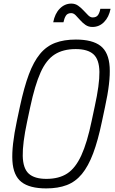

<svg xmlns="http://www.w3.org/2000/svg" viewBox="-20 -1034 640 1068"><path d="M237 14Q145 14 99.5 -21.5Q54 -57 49 -139Q44 -221 74 -362L91 -442Q114 -549 140.5 -620Q167 -691 202.5 -734Q238 -777 287 -795.5Q336 -814 402 -814Q494 -814 539.5 -778.5Q585 -743 590 -661Q595 -579 564 -438L547 -358Q525 -252 498 -180.5Q471 -109 435.5 -66Q400 -23 351.5 -4.5Q303 14 237 14ZM238 -39Q308 -39 354 -69Q400 -99 432.5 -170Q465 -241 490 -362L507 -442Q534 -565 533 -634Q532 -703 500 -732Q468 -761 401 -761Q331 -761 284 -731Q237 -701 205.5 -630.5Q174 -560 148 -438L131 -358Q105 -236 106.5 -166.5Q108 -97 140 -68Q172 -39 238 -39ZM494 -884Q472 -884 455.5 -895.5Q439 -907 425.5 -922.5Q412 -938 400.5 -949.5Q389 -961 376 -961Q355 -961 346 -946Q337 -931 333 -910H276Q285 -958 312.5 -986Q340 -1014 377 -1014Q398 -1014 414.5 -1002.5Q431 -991 445 -975.5Q459 -960 471 -948.5Q483 -937 495 -937Q517 -937 526 -951.5Q535 -966 538 -985H595Q586 -939 559 -911.5Q532 -884 494 -884Z"/></svg>

Font: Victor Mono Thin ExtraLight
Style: Italic
Weight: 250
Italic angle: -12°
Monospace: yes
Version: Version 1.561;gftools[0.9.30]